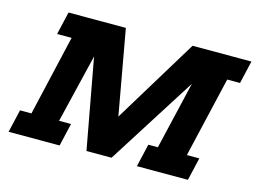

<svg xmlns="http://www.w3.org/2000/svg" viewBox="-99 -914 1448 1087"><g transform="rotate(15 625.0 -370.0)"><path d="M56 -134H123L232 -606H147L178 -740H514L603 -244L905 -740H1250L1219 -606H1144L1034 -134H1107L1076 0H777L808 -134H864L957 -531L626 -9H479L382 -537L285 -134H355L324 0H25Z"/></g></svg>

Font: Arvo
Style: Bold Italic
Weight: 700
Italic angle: -13°
Designer: Anton Koovit (Cyrillic Expansion: Cyreal)
Foundry: Anton Koovit, Yassin Baggar
Version: Version 3.000